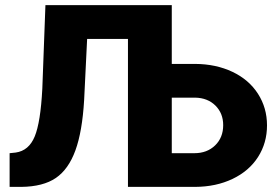

<svg xmlns="http://www.w3.org/2000/svg" viewBox="-20 -731 1089 751"><path d="M651.9 -710.9V-481H743.7Q824.7 -480.5 889.2 -450Q953.6 -419.4 989 -364.3Q1024.4 -309.1 1024.4 -240.7Q1024.4 -171.9 989.3 -116.9Q954.1 -62 889.6 -31.2Q825.2 -0.5 743.7 0H480.5V-578.6H320.8L309.1 -339.8Q301.8 -216.3 274.9 -142.6Q248 -68.8 198.5 -34.9Q148.9 -1 63.5 0H17.6V-131.8L41.5 -134.3Q92.8 -141.6 115.7 -197Q138.7 -252.4 145.5 -383.8L157.7 -710.9ZM651.9 -349.1V-131.8H740.2Q790 -131.8 821.5 -162.4Q853 -192.9 853 -241.7Q853 -287.6 822.8 -317.9Q792.5 -348.1 743.2 -349.1Z"/></svg>

Font: Roboto Black
Style: Regular
Weight: 900
Designer: Google
Version: Version 2.134; 2016